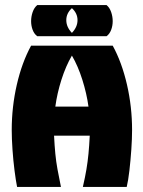

<svg xmlns="http://www.w3.org/2000/svg" viewBox="-20 -733 561 753"><path d="M47 0Q42 -25 37 -64Q32 -103 29 -146Q26 -189 26 -223Q26 -314 46 -401Q66 -488 102 -554H422Q458 -488 478 -401Q498 -314 498 -223Q498 -189 495 -146Q492 -103 487.5 -64Q483 -25 477 0H305Q314 -39 319 -69Q324 -99 327 -130Q330 -161 332 -201H192Q194 -161 197 -130Q200 -99 205.5 -69Q211 -39 219 0ZM197 -315H327Q320 -366 303 -420Q286 -474 262 -515Q238 -474 221 -420.5Q204 -367 197 -315ZM126 -713H398Q410 -703 416 -685.5Q422 -668 422 -650Q422 -632 416 -616Q410 -600 398 -591H126Q114 -600 108 -616Q102 -632 102 -650Q102 -668 108 -685.5Q114 -703 126 -713ZM240 -654Q240 -627 262 -604Q284 -627 284 -654Q284 -681 262 -701Q240 -681 240 -654Z"/></svg>

Font: Tac One
Style: Regular
Weight: 400
Designer: Oluseyi Olusanya, David Udoh, Eyiyemi Adegbite, Mirko Velimirović
Version: Version 1.003; ttfautohint (v1.8.4.7-5d5b)